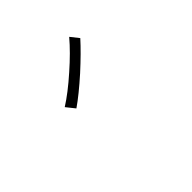

<svg xmlns="http://www.w3.org/2000/svg" viewBox="34 -1052 1433 1433"><g transform="rotate(45 750.0 -336.0)"><path d="M644.5 -112.3Q585.9 -205.1 484.4 -319.3Q384.8 -432.6 296.9 -506.8L362.3 -558.6Q443.4 -485.4 546.9 -372.1Q654.3 -252 712.9 -167L678.7 -139.6Z"/></g></svg>

Font: Bpmf GenSeki Gothic R
Style: R
Weight: 400
Foundry: But Ko
Version: Version 1.320